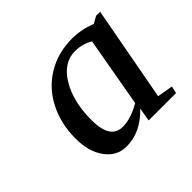

<svg xmlns="http://www.w3.org/2000/svg" viewBox="-85 -762 485 485"><g transform="rotate(-45 157.5 -519.5)"><path d="M268.1 -408.2 310.1 -400.9 305.7 -381.8H208L213.9 -418Q172.9 -374.5 122.1 -374.5Q87.9 -374.5 66.4 -403.6Q44.9 -432.6 44.9 -480Q44.9 -532.2 66.2 -574.5Q87.4 -616.7 127 -640.9Q166.5 -665 217.8 -665Q249.5 -665 282.2 -652.3L285.2 -653.8L300.8 -662.6H315.4ZM248 -624Q226.6 -637.2 200.2 -637.2Q158.7 -637.2 132.6 -593.8Q106.4 -550.3 106.4 -484.4Q106.4 -416.5 150.4 -416.5Q180.2 -416.5 214.8 -437Z"/></g></svg>

Font: Liberation Serif
Style: Italic
Weight: 400
Italic angle: -16.333°
Designer: Steve Matteson
Foundry: Ascender Corporation
Version: Version 2.1.5